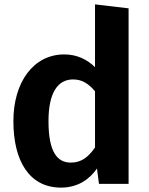

<svg xmlns="http://www.w3.org/2000/svg" viewBox="-20 -838 680 875"><path d="M413 -818V-532C378 -566 332 -590 273 -590C132 -590 41 -463 41 -286C41 -104 114 17 258 17C335 17 388 -21 422 -70L431 0H566V-800ZM303 -97C242 -97 201 -143 201 -286C201 -420 246 -476 313 -476C355 -476 384 -456 413 -422V-166C382 -121 350 -97 303 -97Z"/></svg>

Font: Glow Sans SC Normal
Style: Bold
Weight: 700
Designer: Ryoko NISHIZUKA (kana, bopomofo & ideographs); Paul D. Hunt (Latin, Greek & Cyrillic); Sandoll Communications, Soo-young
Version: Version 0.93